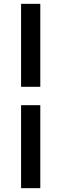

<svg xmlns="http://www.w3.org/2000/svg" viewBox="-20 -770 320 1000"><path d="M189.9 -222.2V210H89.8V-222.2ZM189.9 -750V-317.9H89.8V-750Z"/></svg>

Font: Aldrich [RUS by Daymarius]
Style: Regular
Weight: 400
Designer: Matthew Desmond
Foundry: Matthew Desmond
Version: Version 1.002 August 24, 2018